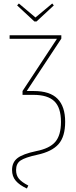

<svg xmlns="http://www.w3.org/2000/svg" viewBox="-20 -883 434 1099"><path d="M189 -760H177L78 -852L88 -863L183 -783L279 -863L288 -852ZM353 -186Q353 -101 315 -58Q277 -15 193 3Q124 18 98 35.5Q72 53 72 90Q72 121 88.5 140.5Q105 160 142 179L134 196Q92 177 70.5 152Q49 127 49 90Q49 46 80 22Q111 -2 187 -18Q264 -33 296.5 -71Q329 -109 329 -185Q329 -267 291 -303.5Q253 -340 172 -340H109V-362L306 -661H35V-681H331V-662L133 -362H173Q266 -362 309.5 -317.5Q353 -273 353 -186Z"/></svg>

Font: Fira Sans Extra Condensed Thin
Style: Regular
Weight: 250
Width: 1
Designer: Carrois Corporate & Edenspiekermann AG
Foundry: Carrois Corporate GbR & Edenspiekermann AG
Version: Version 4.203